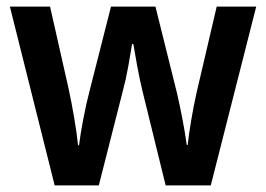

<svg xmlns="http://www.w3.org/2000/svg" viewBox="-20 -563 808 583"><path d="M413 -285Q404 -322 396.5 -363Q389 -404 385 -429H381Q377 -403 369.5 -361.5Q362 -320 352 -283L280 0H146L10 -543H132L188 -295Q197 -254 205 -207Q213 -160 217 -122H220Q224 -155 233 -202Q242 -249 251 -283L317 -543H452L517 -282Q525 -248 533.5 -204Q542 -160 547 -123H550Q553 -153 560.5 -197.5Q568 -242 577 -282L638 -543H758L620 0H483Z"/></svg>

Font: Noto Sans Khmer SemiCondensed SemiBold
Style: Regular
Weight: 600
Width: 4
Designer: Danh Hong and the Monotype Design Team
Foundry: Monotype Imaging Inc.
Version: Version 2.004; ttfautohint (v1.8.4.7-5d5b)